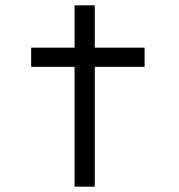

<svg xmlns="http://www.w3.org/2000/svg" viewBox="-20 -701 674 721"><path d="M260 0V-681H336V0ZM97 -450V-522H523V-450Z"/></svg>

Font: Lexend Peta Light
Style: Regular
Weight: 300
Version: Version 1.007